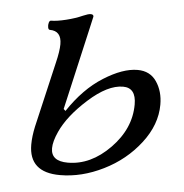

<svg xmlns="http://www.w3.org/2000/svg" viewBox="-40 -465 496 517"><g transform="rotate(5 208.0 -206.5)"><path d="M140.1 13.2Q56.2 13.2 56.2 -62Q56.2 -84 62 -110.8L103 -287.1Q110.8 -319.3 110.8 -337.9Q110.8 -374 79.1 -374Q75.2 -374 74 -380.4Q72.8 -386.7 74.5 -392.8Q76.2 -398.9 80.1 -398.9Q95.7 -398.9 120.6 -405Q145.5 -411.1 165 -419.9Q178.7 -425.8 185.1 -425.8Q192.9 -425.8 192.9 -419.9L186 -389.2L134.8 -165L140.1 -160.2Q181.2 -222.2 232.7 -254.6Q284.2 -287.1 324.2 -287.1Q357.9 -287.1 375.5 -261.2Q393.1 -235.4 393.1 -199.2Q393.1 -145 354.5 -95Q315.9 -44.9 257.3 -15.9Q198.7 13.2 140.1 13.2ZM158.2 -22Q220.2 -22 272.2 -75.2Q324.2 -128.4 324.2 -193.8Q324.2 -238.8 289.1 -238.8Q247.6 -238.8 196.3 -192.6Q145 -146.5 125 -102.1Q112.8 -75.2 112.8 -57.1Q112.8 -22 158.2 -22Z"/></g></svg>

Font: Junicode SmCond
Style: Italic
Weight: 400
Width: 4
Italic angle: -11°
Designer: Peter S. Baker
Version: Version 2.206